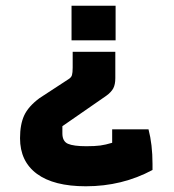

<svg xmlns="http://www.w3.org/2000/svg" viewBox="-20 -541 607 671"><path d="M230 -521H384V-400H230ZM50 -58Q50 -106 64.5 -137.5Q79 -169 118 -198L219 -264Q229 -270 231.5 -278.5Q234 -287 234 -305V-360H383V-268Q383 -246 376 -232.5Q369 -219 351 -206L198 -100V-75Q198 -47 217.5 -38.5Q237 -30 282 -30Q312 -30 330.5 -32.5Q349 -35 372 -42V-89H499Q513 -36 513 32V53Q407 110 280 110Q168 110 109 66.5Q50 23 50 -58Z"/></svg>

Font: Athiti
Style: Bold
Weight: 700
Designer: CadsonDemak Team
Foundry: CadsonDemak
Version: Version 1.033